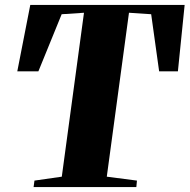

<svg xmlns="http://www.w3.org/2000/svg" viewBox="-20 -763 773 783"><path d="M117 0 120.5 -26.5 232 -42.5 322.5 -711 231.5 -705 136.5 -472H50.5L103.5 -743H733L705.5 -472H629L596.5 -705L506 -711L415.5 -42.5L538.5 -26.5L536 0Z"/></svg>

Font: Merriweather 120pt Black
Style: Italic
Weight: 900
Italic angle: -7.8°
Version: Version 2.101